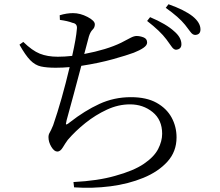

<svg xmlns="http://www.w3.org/2000/svg" viewBox="-20 -840 1040 907"><path d="M263 -746 262 -768Q295 -778 325 -778Q359 -778 393.5 -760Q428 -742 428 -725Q428 -710 417.5 -700Q407 -690 400 -668Q391 -636 378 -585Q484 -605 552 -638Q579 -652 596 -661Q613 -670 625 -670Q641 -670 658 -663.5Q675 -657 675 -639Q675 -626 657.5 -614Q640 -602 612 -591Q580 -579 514 -560.5Q448 -542 364 -529Q326 -385 295 -273Q292 -261 291.5 -256Q291 -251 295.5 -252.5Q300 -254 311 -263Q380 -317 449.5 -349Q519 -381 598 -381Q672 -381 719.5 -354.5Q767 -328 790.5 -285Q814 -242 814 -191Q814 -124 771 -76.5Q728 -29 657.5 0Q587 29 502 40Q417 51 330 45L327 20Q443 14 523 -9Q611 -33 659.5 -66Q708 -99 727 -136Q746 -173 746 -208Q746 -274 701 -310.5Q656 -347 594 -347Q539 -347 485 -322Q431 -297 383.5 -259Q336 -221 300 -179Q289 -164 277 -144Q265 -124 251 -124Q236 -124 222.5 -146.5Q209 -169 209 -192Q209 -204 214.5 -213Q220 -222 231 -248Q272 -367 309 -523Q276 -520 243 -520Q201 -520 173.5 -526Q146 -532 123 -555.5Q100 -579 72 -629L90 -642Q132 -601 168 -586.5Q204 -572 253 -572Q285 -572 321 -576Q340 -661 343 -702Q347 -728 323 -732Q300 -741 263 -746ZM675 -741 689 -759Q765 -727 803 -692Q837 -663 837 -631Q837 -607 811 -605Q800 -606 790.5 -620Q781 -634 766 -654Q737 -693 675 -741ZM763 -803 776 -820Q852 -793 890 -763Q927 -733 927 -701Q927 -676 902 -675Q890 -675 879.5 -689.5Q869 -704 854 -723Q825 -759 763 -803Z"/></svg>

Font: Han-Nom Khai
Style: Regular
Weight: 400
Version: Version 1.200;June 22, 2023;FontCreator 14.0.0.2814 64-bit